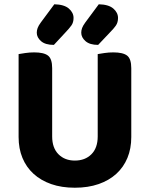

<svg xmlns="http://www.w3.org/2000/svg" viewBox="-20 -861 701 898"><path d="M330 17Q268 17 219.5 0Q171 -17 137 -48Q103 -79 85 -122.5Q67 -166 67 -220V-608Q78 -610 98.5 -613Q119 -616 140 -616Q185 -616 204.5 -601Q224 -586 224 -542V-223Q224 -169 253.5 -139.5Q283 -110 330 -110Q378 -110 407.5 -139.5Q437 -169 437 -223V-608Q448 -610 468.5 -613Q489 -616 510 -616Q555 -616 574.5 -601Q594 -586 594 -542V-220Q594 -166 576 -122.5Q558 -79 524 -48Q490 -17 441 0Q392 17 330 17ZM234 -841Q280 -840 302 -821Q324 -802 324 -777Q324 -756 314 -742Q304 -728 284 -707L232 -651Q192 -651 172 -668.5Q152 -686 152 -708Q152 -719 156 -730Q160 -741 171 -756ZM442 -841Q488 -840 510 -821Q532 -802 532 -777Q532 -756 522 -741.5Q512 -727 492 -707L439 -651Q400 -651 380 -668.5Q360 -686 360 -708Q360 -719 364 -730Q368 -741 379 -756Z"/></svg>

Font: Baloo Paaji 2
Style: Bold
Weight: 700
Designer: Shuchita Grover, Noopur Datye and Ek Type
Foundry: Ek Type
Version: Version 1.640;hotconv 1.0.111;makeotfexe 2.5.65597; ttfautoh